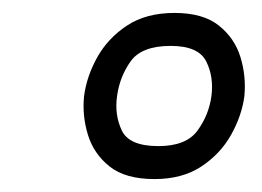

<svg xmlns="http://www.w3.org/2000/svg" viewBox="-20 -730 405 297"><path d="M219 -453Q174 -453 149.5 -472.5Q125 -492 116 -521.5Q107 -551 110 -581Q114 -612 130.5 -641.5Q147 -671 176.5 -690.5Q206 -710 250 -710Q294 -710 318.5 -690.5Q343 -671 352 -641.5Q361 -612 358 -581Q354 -551 337.5 -521.5Q321 -492 291.5 -472.5Q262 -453 219 -453ZM225 -504Q268 -504 285.5 -528Q303 -552 307 -581Q311 -611 299 -635Q287 -659 244 -659Q199 -659 182 -635Q165 -611 161 -581Q157 -552 168.5 -528Q180 -504 225 -504Z"/></svg>

Font: Haskoy Light
Style: Italic
Weight: 300
Designer: Ertekin Erdin
Foundry: Ertekin Erdin
Version: Version 2.000; ttfautohint (v1.8.4.7-5d5b)